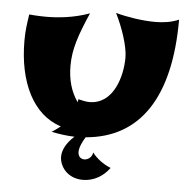

<svg xmlns="http://www.w3.org/2000/svg" viewBox="-56 -641 917 927"><g transform="rotate(5 403.0 -177.5)"><path d="M508 162C471 147 439 123 418 95C415 117 397 132 377 132C359 132 347 118 347 98C347 77 360 49 375 25C637 3 775 -203 775 -580C738 -564 698 -559 660 -559C599 -559 523 -571 469 -586C504 -516 533 -428 533 -375C533 -284 495 -146 378 -146C365 -146 347 -149 324 -155L322 -140C288 -188 272 -246 272 -313C272 -393 296 -463 344 -573C265 -544 187 -538 133 -538C91 -538 52 -542 52 -542C44 -488 40 -461 40 -413C40 -214 114 -60 251 -17C229 1 210 12 209 13C248 21 285 26 321 27C284 60 265 96 265 128C265 175 304 231 379 231C405 231 462 224 508 162Z"/></g></svg>

Font: Shojumaru
Style: Regular
Weight: 400
Designer: Astigmatic (AOETI)
Foundry: Astigmatic (AOETI)
Version: Version 1.000